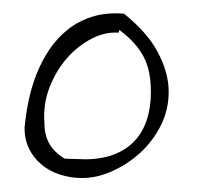

<svg xmlns="http://www.w3.org/2000/svg" viewBox="-20 -381 305 283"><path d="M16.2 -192.6Q17.9 -211.9 22.2 -232.6Q26.5 -253.2 34.1 -272.4Q41.7 -291.5 53 -308.3Q64.4 -325.1 80.1 -337.6Q95.8 -350.1 116.4 -356.5Q136.9 -362.9 162.9 -360.8Q198.1 -332.3 213.2 -302.9Q228.4 -273.6 228.6 -246.9Q228.9 -220.1 217.3 -196.6Q205.6 -173.2 187 -156.1Q168.3 -139 145.6 -128.8Q122.9 -118.6 101.2 -118.6Q84.4 -118.6 69 -123.5Q53.6 -128.3 42 -137.8Q30.3 -147.2 23.3 -160.9Q16.2 -174.7 16.2 -192.6ZM202.4 -245.1Q202.4 -260.4 200 -273.1Q197.5 -285.9 192.1 -296.6Q186.7 -307.3 177.8 -317.2Q168.9 -327.2 155.9 -336.9L154.8 -332.8Q135.3 -334.3 115.3 -324.1Q95.3 -313.9 79 -295.6Q62.8 -277.2 53 -252.2Q43.3 -227.2 45.5 -199.2Q45.5 -182.4 52.5 -169.6Q59.5 -156.9 75.2 -147.2Q76.9 -147.2 81.2 -146.9Q85.5 -146.7 90.1 -146.7Q94.7 -146.7 99 -146.4Q103.4 -146.2 104.5 -146.2Q128.8 -146.2 147.2 -153Q165.6 -159.9 177.8 -172.7Q190 -185.4 196.2 -203.8Q202.4 -222.1 202.4 -245.1Z"/></svg>

Font: The Girl Next Door
Style: Regular
Weight: 400
Designer: Kimberly Geswein
Foundry: Kimberly Geswein
Version: Version 1.002 2010